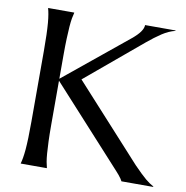

<svg xmlns="http://www.w3.org/2000/svg" viewBox="-79 -776 824 851"><g transform="rotate(10 333.0 -350.0)"><path d="M69.8 -2Q72.8 -12.2 75.4 -27.3Q78.1 -42.5 80.1 -64.9Q82 -87.4 83 -118.4Q84 -149.4 84 -190.9V-508.8Q84 -550.3 83 -581.3Q82 -612.3 80.1 -635Q78.1 -657.7 75.4 -672.9Q72.8 -688 69.8 -698.2V-700.2H187V-698.2Q184.1 -688 181.4 -672.9Q178.7 -657.7 177 -635Q175.3 -612.3 174.1 -581.3Q172.9 -550.3 172.9 -508.8V-399.9L458 -632.8Q505.9 -671.9 505.9 -700.2H643.1V-698.2Q614.3 -691.4 584.7 -672.1Q555.2 -652.8 522 -625L270 -414.1L573.2 -81.1Q592.3 -61.5 605.7 -48.6Q619.1 -35.6 629.4 -27.1Q639.6 -18.6 648.2 -12.9Q656.7 -7.3 666 -2V0H522.9Q521 -4.4 516.4 -11.2Q511.7 -18.1 505.6 -25.4Q499.5 -32.7 492.4 -40.5Q485.4 -48.3 479 -55.2L172.9 -391.1V-190.9Q172.9 -149.4 174.1 -118.4Q175.3 -87.4 177 -64.9Q178.7 -42.5 181.4 -27.3Q184.1 -12.2 187 -2V0H69.8Z"/></g></svg>

Font: Marcellus
Style: Regular
Weight: 400
Designer: Astigmatic (AOETI)
Foundry: Astigmatic (AOETI)
Version: Version 1.000